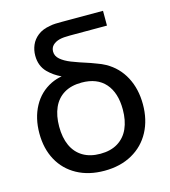

<svg xmlns="http://www.w3.org/2000/svg" viewBox="-111 -824 823 929"><g transform="rotate(-15 300.0 -360.0)"><path d="M298.5 14.5Q220 14.5 161.5 -17.5Q103 -49.5 71.5 -107.2Q40 -165 40 -241.5Q40 -318 71.5 -376.2Q103 -434.5 162 -463.5Q187 -475.5 215.5 -480.5Q178.5 -497.5 150.5 -525.5Q118 -558.5 118 -610Q118 -638 128.8 -663Q139.5 -688 163.2 -706.5Q187 -725 224.5 -731Q238 -734 252.8 -734.5Q267.5 -735 285.5 -735H491V-661H305.5Q288.5 -661 276.2 -660Q264 -659 253.5 -656.5Q232 -651 219.2 -638.5Q206.5 -626 206.5 -606.5Q206.5 -584 225.8 -567.5Q245 -551 276.2 -538.5Q307.5 -526 368.5 -506.5Q384 -500.5 396.5 -496Q418.5 -488.5 438.5 -477.5Q497.5 -444.5 529 -385Q560.5 -325.5 560.5 -248.5Q560.5 -171 528.8 -111.5Q497 -52 437.8 -18.8Q378.5 14.5 298.5 14.5ZM300.5 -70Q352.5 -70 388.2 -92Q424 -114 442 -154.2Q460 -194.5 460 -249.5Q460 -333 419 -379.8Q378 -426.5 300.5 -426.5Q248 -426.5 212.2 -404.8Q176.5 -383 158.8 -343Q141 -303 141 -248.5Q141 -193 159.2 -153Q177.5 -113 213.2 -91.5Q249 -70 300.5 -70Z"/></g></svg>

Font: Vela Sans Med
Style: Regular
Weight: 500
Designer: Principal design: Mikhail Sharanda - project Manrope.
Design modification: Ravid Balaliev
Foundry: Mikhail Sharanda
Version: Version 1.001